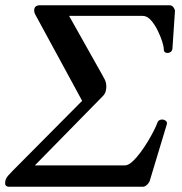

<svg xmlns="http://www.w3.org/2000/svg" viewBox="-27 -713 695 733"><path d="M6.8 0Q1 0 -3.4 -3.4Q-7.8 -6.8 -7.3 -13.7Q-7.3 -24.9 -2.4 -33.4Q2.4 -42 20.5 -60.1L286.6 -328.1L109.4 -654.3Q103.5 -664.1 103.5 -672.4Q103.5 -685.1 110.4 -689Q117.2 -692.9 122.1 -692.9H621.1Q628.4 -692.4 633.3 -687.5Q638.2 -682.6 641.1 -672.9L631.3 -527.3Q630.4 -519 624.8 -514.9Q619.1 -510.7 613.8 -510.7Q606 -510.7 602.1 -514.2Q598.1 -517.6 598.1 -527.3Q598.1 -535.6 591.8 -555.7Q585.4 -575.7 574.2 -598.1Q563 -620.6 548.6 -636.5Q534.2 -652.3 518.1 -652.3H236.8L363.3 -427.2Q367.2 -420.9 373 -409.2Q378.9 -397.5 378.9 -381.8Q378.9 -373 376.2 -363.5Q373.5 -354 365.2 -345.7L106 -81.5H449.7Q462.4 -81.5 478 -95.7Q493.7 -109.9 509.5 -131.3Q525.4 -152.8 539.1 -175.8Q552.7 -198.7 561.5 -216.6Q570.3 -234.4 572.3 -240.7Q576.7 -256.8 592.8 -256.8Q598.1 -256.8 604.7 -252.7Q611.3 -248.5 610.4 -240.2L543.9 -20Q532.7 -0.5 518.1 0Z"/></svg>

Font: Gelasio
Style: Italic
Weight: 400
Italic angle: -8.5°
Designer: Eben Sorkin
Foundry: Eben Sorkin
Version: Version 1.008